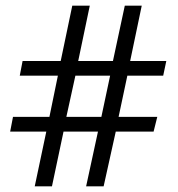

<svg xmlns="http://www.w3.org/2000/svg" viewBox="-20 -720 631 680"><path d="M569 -504 558 -452H431L400 -306H537L524 -254H390L347 -60H285L327 -254H205L164 -60H103L144 -254H16L26 -306H155L185 -452H50L60 -504H195L236 -700H298L257 -504H380L422 -700H482L441 -504ZM370 -452H247L215 -306H339Z"/></svg>

Font: A_ThatdaokhamC
Style: Regular
Weight: 400
Designer: Rangsiwut Chaisin
Foundry: Rangsiwut Chaisin
Version: Version 1.000